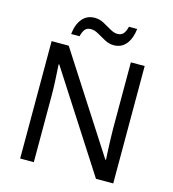

<svg xmlns="http://www.w3.org/2000/svg" viewBox="-130 -1020 1019 1128"><g transform="rotate(15 380.0 -456.5)"><path d="M663 0H558L176 -593H172Q174 -558 177 -506Q180 -454 180 -399V0H97V-714H201L582 -123H586Q585 -139 583.5 -171Q582 -203 580.5 -241Q579 -279 579 -311V-714H663ZM197 -784Q203 -843 231.5 -877.5Q260 -912 307 -912Q337 -912 363.5 -897.5Q390 -883 414 -869Q438 -855 459 -855Q482 -855 494.5 -869.5Q507 -884 514 -913H564Q558 -855 530 -820Q502 -785 455 -785Q427 -785 400.5 -799Q374 -813 349.5 -827.5Q325 -842 303 -842Q279 -842 267 -827.5Q255 -813 248 -784Z"/></g></svg>

Font: Noto Sans Palmyrene
Style: Regular
Weight: 400
Designer: Monotype Design Team
Foundry: Monotype Imaging Inc.
Version: Version 2.001; ttfautohint (v1.8.4.7-5d5b)